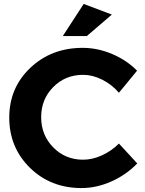

<svg xmlns="http://www.w3.org/2000/svg" viewBox="-20 -948 734 975"><path d="M27 -351Q27 -502 134 -603.5Q241 -705 400 -705Q476 -705 550 -673.5Q624 -642 676 -589L584 -477Q548 -519 499 -543.5Q450 -568 402 -568Q312 -568 250.5 -506Q189 -444 189 -353Q189 -262 250.5 -199.5Q312 -137 402 -137Q449 -137 497.5 -159Q546 -181 584 -219L677 -118Q621 -60 545.5 -26.5Q470 7 394 7Q237 7 132 -96Q27 -199 27 -351ZM299 -765 405 -928 548 -874 421 -765Z"/></svg>

Font: Trueno
Style: SBd
Weight: 600
Designer: Julieta Ulanovsky
Foundry: Julieta Ulanovsky
Version: Version 3.001b